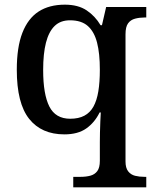

<svg xmlns="http://www.w3.org/2000/svg" viewBox="-20 -566 663 823"><path d="M294 237V192H326Q349 192 367.5 187Q386 182 397 167.5Q408 153 408 123V43Q408 26 408.5 2.5Q409 -21 410 -45Q411 -69 412 -84H407Q386 -41 350 -15.5Q314 10 256 10Q158 10 105 -56.5Q52 -123 52 -267Q52 -364 76 -425.5Q100 -487 145.5 -516.5Q191 -546 258 -546Q315 -546 351.5 -521.5Q388 -497 411 -458H417L435 -536H607V-491H599Q578 -491 559 -486Q540 -481 529 -466Q518 -451 518 -419V126Q518 154 529.5 168.5Q541 183 559 187.5Q577 192 599 192H607V237ZM281 -57Q317 -57 341.5 -70Q366 -83 380.5 -109Q395 -135 401.5 -174.5Q408 -214 408 -267Q408 -337 396 -383.5Q384 -430 356.5 -454.5Q329 -479 280 -479Q239 -479 214 -454.5Q189 -430 177 -383Q165 -336 165 -266Q165 -162 191.5 -109.5Q218 -57 281 -57Z"/></svg>

Font: Noto Serif Khmer Medium
Style: Regular
Weight: 500
Version: Version 2.003